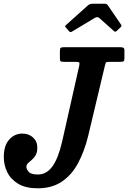

<svg xmlns="http://www.w3.org/2000/svg" viewBox="-58 -1005 692 1037"><path d="M-37.5 -156Q-37.5 -219 -8.2 -251.2Q21 -283.5 62.5 -283.5Q97.5 -283.5 120.5 -262.5Q143.5 -241.5 143.5 -208Q143.5 -182 134.5 -166.8Q125.5 -151.5 114 -142Q102.5 -132.5 93.5 -124Q84.5 -115.5 84.5 -103Q84.5 -91.5 97 -77Q109.5 -62.5 147 -62.5Q192.5 -62.5 224.2 -105Q256 -147.5 277.5 -240L370.5 -652.5Q373 -665.5 368.8 -668.2Q364.5 -671 349.5 -671H288Q275 -671 270.2 -673.5Q265.5 -676 265.5 -689.5V-728.5Q265.5 -743 269.8 -746.5Q274 -750 287.5 -750H592.5Q602.5 -750 608.2 -747.2Q614 -744.5 614 -733V-692Q614 -678 610 -674.5Q606 -671 591.5 -671H531Q515.5 -671 513.5 -666.5Q511.5 -662 508.5 -650L418 -270Q397.5 -186.5 363 -122.8Q328.5 -59 275.2 -23.5Q222 12 145.5 12Q81 12 40.5 -12.2Q0 -36.5 -18.8 -75Q-37.5 -113.5 -37.5 -156ZM314 -837.5 297.5 -856.5Q293 -862 293.8 -864Q294.5 -866 301 -872L417.5 -976.5Q427 -985 446 -985H503.5Q513 -985 517.2 -983Q521.5 -981 524.5 -976.5L596.5 -871Q601 -864.5 593.5 -858L573 -838.5Q566 -833 564 -833.2Q562 -833.5 556.5 -838L478.5 -907.5Q468 -917 453.5 -908L331 -834.5Q324.5 -830.5 321 -831.8Q317.5 -833 314 -837.5Z"/></svg>

Font: Besley* Narrow Semi
Style: Italic
Weight: 600
Width: 4
Italic angle: -13°
Designer: Owen Earl
Foundry: indestructible type*
Version: Version 3.000; ttfautohint (v1.8.3)